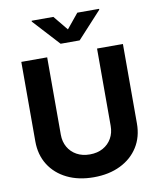

<svg xmlns="http://www.w3.org/2000/svg" viewBox="-101 -1033 932 1122"><g transform="rotate(-10 364.5 -472.0)"><path d="M512.7 -727.5H666.2V-255.9Q666.2 -176.2 628.5 -116.4Q590.8 -56.5 522.9 -23.3Q455.1 10 364.6 10Q274.2 10 206.4 -23.3Q138.6 -56.5 100.9 -116.4Q63.3 -176.2 63.3 -255.9V-727.5H216.8V-268.6Q216.8 -226.8 235.3 -194.5Q253.7 -162.2 287 -143.8Q320.2 -125.4 364.6 -125.4Q409.4 -125.4 442.6 -143.8Q475.8 -162.2 494.2 -194.5Q512.7 -226.8 512.7 -268.6ZM293.4 -953.9 364.6 -867.2 435.5 -953.9H564.8V-948.6L420.9 -792H308L164.5 -948.6V-953.9Z"/></g></svg>

Font: GitLab Sans
Style: Regular
Weight: 400
Designer: Rasmus Andersson
Foundry: Modifications by GitLab B.V., manufactured by rsms
Version: Version 4.000;git-c8fb6b7